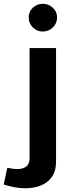

<svg xmlns="http://www.w3.org/2000/svg" viewBox="-105 -791 390 1032"><path d="M-85.1 200.7Q-58.8 209.2 -29.2 215.1Q0.4 221 30 221Q75.4 221 113.2 206.5Q151 192 173.6 160.3Q196.3 128.6 196.3 76.8V-532.8H53.9V60.4Q53.9 89.6 36.4 103.6Q19 117.6 -10.6 117.6Q-23.8 117.6 -39.1 115.6Q-54.3 113.5 -65.8 110.9ZM49.1 -697Q49.1 -665.9 71.3 -643.7Q93.6 -621.5 125.3 -621.5Q156.5 -621.5 179.2 -643.7Q201.9 -665.9 201.9 -697Q201.9 -728.1 179.2 -749.3Q156.5 -770.5 125.3 -770.5Q93.6 -770.5 71.3 -749.3Q49.1 -728.1 49.1 -697Z"/></svg>

Font: Estedad VF
Style: Regular
Weight: 100
Designer: Amin Abedi
Version: Version 7.3